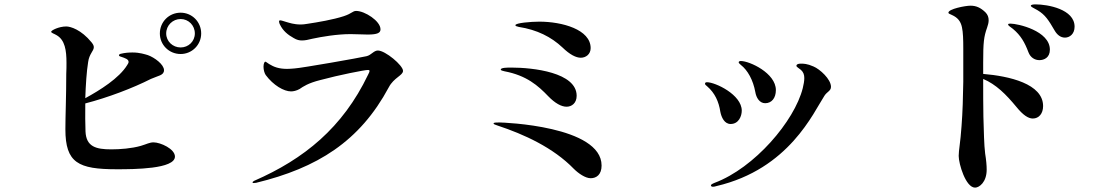

<svg xmlns="http://www.w3.org/2000/svg" viewBox="-20 -819 5040 878"><path d="M806 -761C753 -761 711 -719 711 -666C711 -614 753 -572 806 -572C858 -572 900 -614 900 -666C900 -719 858 -761 806 -761ZM806 -602C770 -602 740 -630 740 -666C740 -703 770 -732 806 -732C842 -732 871 -703 871 -666C871 -630 842 -602 806 -602ZM682 -168C664 -168 651 -160 624 -152C582 -140 529 -136 489 -136C419 -136 374 -148 371 -218C370 -252 369 -297 370 -346C474 -373 587 -416 670 -458C703 -473 730 -474 730 -498C730 -524 687 -556 656 -567C642 -571 619 -579 586 -579C570 -579 552 -578 532 -573C527 -572 524 -569 524 -566C524 -564 527 -561 532 -560C553 -553 568 -548 568 -536C568 -532 566 -528 562 -522C525 -461 436 -406 370 -370C372 -430 376 -492 383 -535C388 -573 409 -586 409 -603C409 -610 406 -616 399 -625C351 -684 302 -698 283 -698C249 -698 214 -680 214 -674C214 -668 228 -665 239 -658C277 -636 284 -589 284 -532C284 -517 284 -500 283 -481C283 -378 279 -288 279 -228C279 -74 338 -45 514 -45C594 -45 780 -46 780 -103C780 -138 714 -168 682 -168Z M1361 -634C1375 -634 1389 -637 1409 -642C1451 -651 1521 -663 1583 -663C1603 -663 1648 -661 1661 -661C1707 -661 1720 -669 1720 -685C1720 -723 1648 -769 1609 -769C1592 -769 1591 -758 1552 -745C1503 -729 1432 -717 1385 -710C1374 -708 1364 -707 1355 -707C1324 -707 1302 -715 1291 -718C1277 -722 1267 -726 1261 -726C1258 -726 1256 -724 1256 -721C1256 -716 1258 -711 1260 -707C1274 -678 1296 -660 1323 -645C1338 -636 1349 -634 1361 -634ZM1139 18C1142 18 1144 18 1151 17C1431 -51 1625 -172 1758 -420C1781 -464 1823 -474 1823 -495C1823 -520 1742 -588 1708 -588C1689 -588 1678 -567 1656 -562C1627 -555 1360 -508 1327 -506C1314 -505 1303 -504 1293 -504C1255 -504 1232 -513 1211 -526C1202 -531 1197 -537 1193 -537C1190 -537 1185 -529 1185 -514C1185 -500 1189 -485 1195 -476C1230 -429 1278 -401 1311 -401C1321 -401 1336 -404 1350 -412C1366 -423 1389 -439 1445 -453C1530 -476 1647 -499 1662 -499C1667 -499 1670 -498 1670 -494C1670 -491 1667 -485 1663 -477C1547 -235 1371 -92 1142 8C1137 11 1135 13 1135 15C1135 17 1136 18 1139 18Z M2636 -555C2659 -555 2681 -571 2681 -599C2681 -684 2551 -720 2446 -720C2408 -720 2337 -714 2337 -704C2337 -700 2340 -699 2352 -696C2436 -683 2501 -650 2552 -602C2586 -569 2614 -555 2636 -555ZM2571 -331C2594 -331 2617 -347 2617 -381C2617 -488 2417 -510 2318 -510C2301 -510 2270 -510 2270 -501C2270 -497 2278 -495 2287 -493C2388 -474 2441 -427 2487 -379C2518 -347 2547 -331 2571 -331ZM2681 -4C2708 -4 2731 -21 2731 -62C2731 -243 2281 -259 2264 -259C2253 -259 2237 -259 2237 -255C2237 -251 2243 -249 2255 -245C2376 -205 2510 -144 2604 -47C2625 -26 2657 -4 2681 -4Z M3479 -347C3509 -347 3528 -371 3528 -407C3528 -485 3407 -540 3368 -540C3362 -540 3358 -538 3358 -534C3358 -530 3363 -527 3368 -522C3399 -498 3424 -453 3434 -398C3438 -373 3453 -347 3479 -347ZM3240 35C3244 35 3251 34 3256 32C3589 -46 3700 -305 3750 -381C3762 -400 3780 -403 3780 -422C3780 -457 3729 -503 3700 -515C3671 -528 3654 -528 3642 -528C3630 -528 3622 -525 3622 -518C3622 -513 3631 -509 3643 -499C3654 -489 3658 -477 3658 -462C3658 -448 3655 -433 3651 -416C3613 -265 3430 -51 3248 17C3236 22 3231 25 3231 29C3231 32 3234 35 3240 35ZM3321 -252C3358 -252 3372 -288 3372 -313C3372 -386 3251 -443 3213 -443C3206 -443 3204 -440 3204 -436C3204 -432 3208 -429 3214 -424C3249 -394 3267 -354 3274 -308C3279 -282 3293 -252 3321 -252Z M4715 -799C4703 -799 4694 -797 4694 -793C4694 -787 4705 -784 4725 -772C4760 -751 4775 -727 4803 -679C4814 -660 4830 -647 4850 -647C4871 -647 4894 -663 4894 -697C4894 -777 4771 -799 4715 -799ZM4476 -481V-533C4476 -626 4479 -651 4494 -693C4498 -704 4501 -716 4501 -726C4501 -740 4497 -752 4486 -763C4464 -784 4444 -793 4418 -793C4394 -793 4317 -778 4317 -761C4317 -757 4321 -756 4334 -750C4358 -739 4373 -723 4379 -694C4384 -671 4385 -638 4385 -597V-445C4384 -378 4382 -306 4377 -242C4372 -167 4364 -133 4364 -106C4364 -70 4396 39 4439 39C4458 39 4492 14 4492 -43C4492 -62 4490 -86 4485 -117C4480 -156 4479 -218 4477 -285C4476 -338 4476 -396 4476 -448V-458C4535 -433 4580 -388 4628 -330C4658 -293 4682 -277 4703 -277C4731 -277 4750 -300 4750 -334C4750 -436 4595 -471 4476 -481ZM4601 -711C4596 -711 4590 -711 4590 -707C4590 -702 4598 -698 4612 -687C4648 -657 4666 -625 4683 -580C4692 -556 4712 -544 4733 -544C4754 -544 4781 -555 4781 -592C4781 -678 4634 -711 4601 -711Z"/></svg>

Font: Shippori Mincho OTF
Style: Bold
Weight: 800
Designer: FONTDASU
Foundry: FONTDASU / Google Inc. / but / Adobe
Version: Version 3.300;hotconv 1.0.109;makeotfexe 2.5.65596